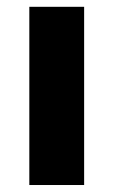

<svg xmlns="http://www.w3.org/2000/svg" viewBox="-20 -530 325 550"><path d="M64 0V-510.5H221V0Z"/></svg>

Font: Chivo Medium
Style: Regular
Weight: 500
Designer: Hector Gatti
Foundry: Omnibus-Type
Version: Version 2.002